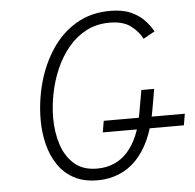

<svg xmlns="http://www.w3.org/2000/svg" viewBox="-52 -765 844 829"><g transform="rotate(-5 370.0 -350.0)"><path d="M338 12Q278 12 235.8 -11Q193.5 -34 167 -73.5Q140.5 -113 128 -163.2Q115.5 -213.5 115.5 -267.5Q115.5 -350 137 -428.8Q158.5 -507.5 201 -571.8Q243.5 -636 307.2 -674Q371 -712 455.5 -712Q508.5 -712 544.2 -696Q580 -680 602.8 -655.8Q625.5 -631.5 638.5 -607L589 -579.5Q572 -612.5 539 -637Q506 -661.5 448.5 -661.5Q391.5 -661.5 346.5 -637.8Q301.5 -614 268.2 -573.5Q235 -533 213.2 -482.8Q191.5 -432.5 180.8 -378Q170 -323.5 170 -272.5Q170 -210.5 187.2 -157.2Q204.5 -104 242 -71.2Q279.5 -38.5 340.5 -38.5Q421.5 -38.5 472.8 -95.5Q524 -152.5 542 -258.5L560 -360H615.5L600 -271Q583 -172.5 546 -110Q509 -47.5 456 -17.8Q403 12 338 12ZM378 -192 386.5 -241.5H738L729.5 -192Z"/></g></svg>

Font: Overpass ExtraLight
Style: Italic
Weight: 250
Italic angle: -10°
Designer: Delve Withrington, Dave Bailey, Thomas Jockin
Foundry: Delve Fonts LLC
Version: Version 4.000